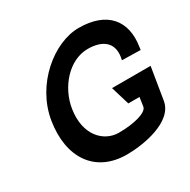

<svg xmlns="http://www.w3.org/2000/svg" viewBox="-139 -720 851 862"><g transform="rotate(-30 286.5 -289.5)"><path d="M281 11C362 11 528 -14 544 -116L571 -281H371L400 -185H458L451 -138C446 -111 379 -92 298 -92C222 -92 149 -161 169 -290C185 -393 267 -488 364 -488C441 -488 486 -452 475 -382L472 -367L568 -365L570 -380C590 -506 523 -590 376 -590C248 -590 90 -464 62 -290C34 -115 115 11 281 11Z"/></g></svg>

Font: Charger Pro
Style: BlkObl
Weight: 900
Designer: Jasper
Foundry: Cannot Into Space Fonts
Version: Version 1.09